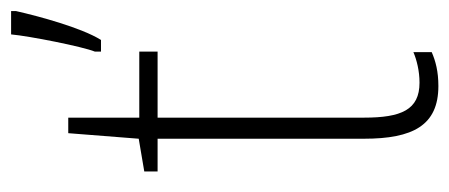

<svg xmlns="http://www.w3.org/2000/svg" viewBox="-252 -641 810 346"><g transform="rotate(-90 153.0 -468.0)"><path d="M306 -844V-853H264C261 -820 242 -724 233 -702V-691H254C276 -726 297 -804 306 -844ZM177 -117C128 -117 114 -150 114 -217V-589H233V-622H114V-750H86L76 -623L17 -613V-589H76V-217C76 -129 100 -83 171 -83C197 -83 216 -88 232 -95V-128C218 -122 198 -117 177 -117Z"/></g></svg>

Font: Noto Sans Telugu UI Condensed ExtraLight
Style: Regular
Weight: 200
Width: 3
Designer: Jelle Bosma - Monotype Design Team
Foundry: Monotype Imaging Inc.
Version: Version 2.005